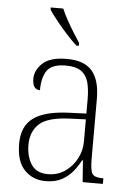

<svg xmlns="http://www.w3.org/2000/svg" viewBox="-55 -807 593 859"><g transform="rotate(5 242.0 -378.0)"><path d="M182 10Q125 10 87.5 -28.5Q50 -67 50 -147Q50 -226 101.5 -263Q153 -300 262 -304L338 -307V-371Q338 -416 329.5 -447.5Q321 -479 297 -496Q273 -513 228 -513Q166 -513 144 -482Q122 -451 122 -393Q88 -393 88 -442Q88 -480 121.5 -511.5Q155 -543 230 -543Q308 -543 343.5 -502Q379 -461 379 -377V-109Q379 -56 389 -40.5Q399 -25 435 -25H439V0H348L341 -97H337Q324 -71 304 -46.5Q284 -22 254.5 -6Q225 10 182 10ZM190 -22Q233 -22 266.5 -45Q300 -68 319 -104.5Q338 -141 338 -181V-281L265 -278Q167 -274 129.5 -239.5Q92 -205 92 -145Q92 -93 115 -57.5Q138 -22 190 -22ZM267 -606Q247 -624 221 -652.5Q195 -681 172 -710Q149 -739 138 -756V-766H194Q203 -744 218 -717Q233 -690 249 -664Q265 -638 278 -619V-606Z"/></g></svg>

Font: Noto Serif Armenian SemiCondensed ExtraLight
Style: Regular
Weight: 200
Width: 4
Designer: Monotype Design Team
Foundry: Monotype Imaging Inc.
Version: Version 2.008; ttfautohint (v1.8.4.7-5d5b)